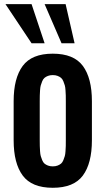

<svg xmlns="http://www.w3.org/2000/svg" viewBox="-20 -891 509 920"><path d="M45.4 -218.8V-406.2Q45.4 -516.6 88.9 -575.2Q132.3 -633.8 232.9 -633.8Q333.5 -633.8 377 -575.2Q420.4 -516.6 420.4 -406.2V-218.8Q420.4 -108.4 377 -49.8Q333.5 8.8 232.9 8.8Q132.3 8.8 88.9 -49.8Q45.4 -108.4 45.4 -218.8ZM170.4 -406.2V-218.8Q170.4 -200.7 170.7 -191.7Q170.9 -182.6 171.9 -167Q172.9 -151.4 175.3 -143.1Q177.7 -134.8 182.1 -123.8Q186.5 -112.8 193.1 -107.2Q199.7 -101.6 209.7 -97.7Q219.7 -93.8 232.9 -93.8Q246.1 -93.8 256.1 -97.7Q266.1 -101.6 272.7 -107.2Q279.3 -112.8 283.7 -123.8Q288.1 -134.8 290.5 -143.1Q293 -151.4 293.9 -167Q294.9 -182.6 295.2 -191.7Q295.4 -200.7 295.4 -218.8V-406.2Q295.4 -424.3 295.2 -433.3Q294.9 -442.4 293.9 -458Q293 -473.6 290.5 -481.9Q288.1 -490.2 283.7 -501.2Q279.3 -512.2 272.7 -517.8Q266.1 -523.4 256.1 -527.3Q246.1 -531.2 232.9 -531.2Q219.7 -531.2 209.7 -527.3Q199.7 -523.4 193.1 -517.8Q186.5 -512.2 182.1 -501.2Q177.7 -490.2 175.3 -481.9Q172.9 -473.6 171.9 -458Q170.9 -442.4 170.7 -433.3Q170.4 -424.3 170.4 -406.2ZM193.8 -871.1H294.4L337.4 -683.6H274.9ZM6.3 -871.1H131.3L193.8 -683.6H131.3Z"/></svg>

Font: OswaldRegular
Style: Regular
Weight: 400
Designer: vernon adams
Foundry: vernon adams
Version: Version 1.000